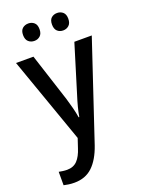

<svg xmlns="http://www.w3.org/2000/svg" viewBox="-178 -811 832 1129"><g transform="rotate(-20 238.5 -246.5)"><path d="M2 -539H111L208 -239Q218 -206 226 -175Q234 -144 239 -113H243Q247 -139 255.5 -172Q264 -205 275 -239L367 -539H476L271 75Q243 156 198.5 198Q154 240 85 240Q65 240 48.5 237.5Q32 235 19 232V148Q29 150 42.5 152Q56 154 70 154Q110 154 134 129Q158 104 173 56L192 -1ZM97 -679Q97 -707 112 -720Q127 -733 149 -733Q170 -733 185 -720Q200 -707 200 -679Q200 -651 185 -637.5Q170 -624 149 -624Q127 -624 112 -637.5Q97 -651 97 -679ZM278 -679Q278 -707 292.5 -720Q307 -733 329 -733Q350 -733 365 -720Q380 -707 380 -679Q380 -651 365 -637.5Q350 -624 329 -624Q307 -624 292.5 -637.5Q278 -651 278 -679Z"/></g></svg>

Font: Noto Sans Sinhala UI SemiCondensed Medium
Style: Regular
Weight: 500
Width: 4
Designer: Jelle Bosma - Monotype Design Team
Foundry: Monotype Imaging Inc.
Version: Version 2.006; ttfautohint (v1.8.4.7-5d5b)